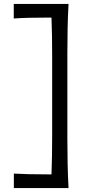

<svg xmlns="http://www.w3.org/2000/svg" viewBox="-20 -825 461 967"><path d="M49.8 122.1V49.3Q85 51.3 124.5 52.2Q164.1 53.2 217.3 53.2H239.3Q241.2 5.9 241.9 -40.5Q242.7 -86.9 242.7 -140.6V-543.5Q242.7 -596.7 241.9 -643.1Q241.2 -689.5 239.3 -736.3H211.9Q167.5 -736.3 127.2 -735.4Q86.9 -734.4 49.3 -731.9V-805.2H325.2Q321.8 -742.7 320.6 -685.1Q319.3 -627.4 319.3 -557.6V-128.4Q319.3 -58.1 320.6 0.5Q321.8 59.1 325.2 122.1Z"/></svg>

Font: Pinar DS2-Regular
Style: Regular
Weight: 400
Designer: Amin Abedi
Version: Version 2.000